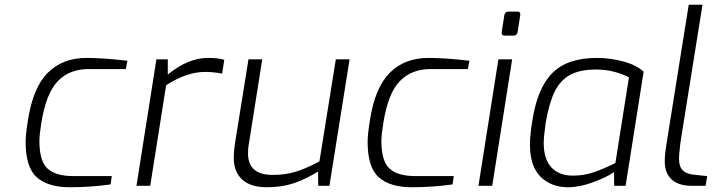

<svg xmlns="http://www.w3.org/2000/svg" viewBox="-20 -783 3012 809"><path d="M88 -185Q88 -218 98 -278Q119 -414 181.5 -476.5Q244 -539 345 -539Q413 -539 517 -527L510 -492H353Q273 -492 223.5 -441Q174 -390 154 -264Q146 -214 146 -189Q146 -104 180.5 -72.5Q215 -41 290 -41H451L446 -6Q362 6 274 6Q183 6 135.5 -35.5Q88 -77 88 -185Z M639 -533H687V-469Q773 -539 856 -539Q901 -539 925 -531L916 -473Q879 -480 844 -480Q767 -480 680 -424L613 0H555Z M965 -117Q965 -142 969 -172L1027 -533H1085L1028 -173Q1025 -158 1025 -137Q1025 -46 1129 -46Q1182 -46 1226 -59.5Q1270 -73 1326 -103L1395 -533H1453L1368 0H1321L1320 -60Q1266 -27 1216.5 -10.5Q1167 6 1104 6Q1036 6 1000.5 -26.5Q965 -59 965 -117Z M1529 -185Q1529 -218 1539 -278Q1560 -414 1622.5 -476.5Q1685 -539 1786 -539Q1854 -539 1958 -527L1951 -492H1794Q1714 -492 1664.5 -441Q1615 -390 1595 -264Q1587 -214 1587 -189Q1587 -104 1621.5 -72.5Q1656 -41 1731 -41H1892L1887 -6Q1803 6 1715 6Q1624 6 1576.5 -35.5Q1529 -77 1529 -185Z M2094 -648 2105 -719Q2108 -734 2122 -734H2161Q2174 -734 2172 -719L2161 -648Q2158 -633 2145 -633H2106Q2099 -633 2096 -637Q2093 -641 2094 -648ZM2080 -533H2138L2054 0H1996Z M2213 -173Q2213 -216 2223 -274Q2244 -412 2307.5 -475.5Q2371 -539 2495 -539Q2550 -539 2605 -524.5Q2660 -510 2692 -481L2616 0H2568L2567 -58Q2540 -38 2481.5 -16Q2423 6 2374 6Q2302 6 2257.5 -38.5Q2213 -83 2213 -173ZM2573 -96 2630 -457Q2609 -469 2572 -479.5Q2535 -490 2491 -490Q2422 -490 2380.5 -466.5Q2339 -443 2316 -394.5Q2293 -346 2279 -264Q2271 -206 2271 -181Q2271 -112 2303.5 -77.5Q2336 -43 2393 -43Q2440 -43 2480 -56.5Q2520 -70 2573 -96Z M2781 -103Q2781 -135 2789 -181L2882 -763H2940L2849 -195L2846 -174Q2841 -129 2841 -115Q2841 -81 2856.5 -65.5Q2872 -50 2903 -47L2960 -41L2953 0H2895Q2840 0 2810.5 -26.5Q2781 -53 2781 -103Z"/></svg>

Font: Exo Light
Style: Italic
Weight: 300
Italic angle: -9°
Designer: Natanael Gama
Foundry: Natanael Gama
Version: Version 1.500; ttfautohint (v1.6)